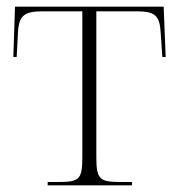

<svg xmlns="http://www.w3.org/2000/svg" viewBox="-20 -556 537 576"><path d="M123 0H376V-10H347C281 -10 269 -15 269 -83V-522H390C443 -522 459 -511 462 -459L467 -385H477L471 -536H25L20 -385H30L34 -460C37 -510 54 -522 107 -522H227V-83C227 -15 216 -10 150 -10H123Z"/></svg>

Font: Noto Serif Display ExtraLight
Style: Regular
Weight: 200
Designer: Monotype Design Team
Foundry: Monotype Imaging Inc.
Version: Version 2.009